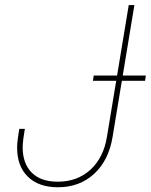

<svg xmlns="http://www.w3.org/2000/svg" viewBox="-20 -748 610 777"><path d="M214.4 9.8Q136.7 9.8 93 -32.7Q49.3 -75.2 49.3 -149.9Q49.3 -156.7 49.8 -165.3Q50.3 -173.8 52.2 -188.2Q54.2 -202.6 58.1 -226.6H80.6Q76.7 -202.6 74.7 -188.5Q72.8 -174.3 72.3 -166.3Q71.8 -158.2 71.8 -151.4Q71.8 -86.4 108.2 -49.6Q144.5 -12.7 213.9 -12.7Q292.5 -12.7 345.7 -61Q398.9 -109.4 412.6 -193.4L501 -727.5H523.9L435.5 -193.4Q419.9 -99.1 361.1 -44.7Q302.2 9.8 214.4 9.8ZM356 -420.9 359.4 -442.4H570.3L566.9 -420.9Z"/></svg>

Font: Inter 24pt Thin
Style: Italic
Weight: 250
Italic angle: -9.3988°
Version: Version 4.001;git-66647c0bb